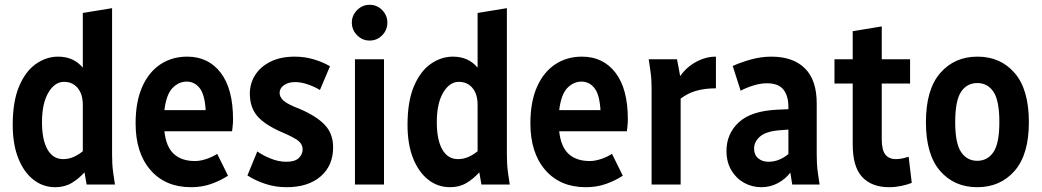

<svg xmlns="http://www.w3.org/2000/svg" viewBox="-20 -769 4340 800"><path d="M33 -249Q33 -346 59.5 -409Q86 -472 129.5 -502.5Q173 -533 222 -533Q287 -533 325 -487V-715L447 -735V-124Q447 -103 448 -86Q449 -69 452 -47L459 0H341L332 -51Q308 -24 278.5 -6.5Q249 11 210 11Q159 11 119 -20.5Q79 -52 56 -110Q33 -168 33 -249ZM155 -260Q155 -186 178 -146Q201 -106 243 -106Q266 -106 286.5 -115Q307 -124 325 -139V-332Q325 -377 303.5 -402.5Q282 -428 247 -428Q208 -428 181.5 -383Q155 -338 155 -260Z M545 -255Q545 -345 572.5 -407Q600 -469 648.5 -501Q697 -533 760 -533Q848 -533 899.5 -466Q951 -399 951 -272Q951 -257 949.5 -244Q948 -231 947 -222H665Q672 -157 704.5 -127.5Q737 -98 792 -98Q815 -98 841 -107Q867 -116 885 -128L930 -37Q900 -17 861 -3Q822 11 776 11Q669 11 607 -60.5Q545 -132 545 -255ZM758 -429Q725 -429 699 -402.5Q673 -376 665 -310H837Q833 -376 811.5 -402.5Q790 -429 758 -429Z M1011 -38 1052 -138Q1076 -121 1108.5 -108Q1141 -95 1173 -95Q1209 -95 1225 -110.5Q1241 -126 1241 -147Q1241 -166 1225 -180.5Q1209 -195 1157 -217Q1083 -249 1052 -285.5Q1021 -322 1021 -379Q1021 -421 1043 -456Q1065 -491 1107 -512Q1149 -533 1208 -533Q1249 -533 1286.5 -522Q1324 -511 1355 -493L1313 -394Q1292 -407 1263.5 -417Q1235 -427 1210 -427Q1181 -427 1163 -414Q1145 -401 1145 -382Q1145 -365 1161 -350Q1177 -335 1229 -315Q1299 -285 1333.5 -248.5Q1368 -212 1368 -155Q1368 -79 1316 -34Q1264 11 1174 11Q1126 11 1083.5 -3.5Q1041 -18 1011 -38Z M1446 -675Q1446 -705 1468 -727Q1490 -749 1520 -749Q1551 -749 1572.5 -727Q1594 -705 1594 -675Q1594 -644 1572.5 -622Q1551 -600 1520 -600Q1490 -600 1468 -622Q1446 -644 1446 -675ZM1459 0V-522H1580V0Z M1678 -249Q1678 -346 1704.5 -409Q1731 -472 1774.5 -502.5Q1818 -533 1867 -533Q1932 -533 1970 -487V-715L2092 -735V-124Q2092 -103 2093 -86Q2094 -69 2097 -47L2104 0H1986L1977 -51Q1953 -24 1923.5 -6.5Q1894 11 1855 11Q1804 11 1764 -20.5Q1724 -52 1701 -110Q1678 -168 1678 -249ZM1800 -260Q1800 -186 1823 -146Q1846 -106 1888 -106Q1911 -106 1931.5 -115Q1952 -124 1970 -139V-332Q1970 -377 1948.5 -402.5Q1927 -428 1892 -428Q1853 -428 1826.5 -383Q1800 -338 1800 -260Z M2190 -255Q2190 -345 2217.5 -407Q2245 -469 2293.5 -501Q2342 -533 2405 -533Q2493 -533 2544.5 -466Q2596 -399 2596 -272Q2596 -257 2594.5 -244Q2593 -231 2592 -222H2310Q2317 -157 2349.5 -127.5Q2382 -98 2437 -98Q2460 -98 2486 -107Q2512 -116 2530 -128L2575 -37Q2545 -17 2506 -3Q2467 11 2421 11Q2314 11 2252 -60.5Q2190 -132 2190 -255ZM2403 -429Q2370 -429 2344 -402.5Q2318 -376 2310 -310H2482Q2478 -376 2456.5 -402.5Q2435 -429 2403 -429Z M2683 -522H2801L2814 -452Q2841 -490 2881 -511.5Q2921 -533 2963 -533V-401Q2918 -401 2882 -391Q2846 -381 2816 -358V0H2695V-398Q2695 -419 2694 -436Q2693 -453 2690 -474Z M3007 -140Q3007 -212 3058.5 -259.5Q3110 -307 3219 -312L3265 -314V-323Q3265 -370 3244 -396Q3223 -422 3176 -422Q3148 -422 3118 -412.5Q3088 -403 3066 -391L3033 -494Q3063 -508 3106.5 -520.5Q3150 -533 3194 -533Q3284 -533 3333.5 -484.5Q3383 -436 3383 -338V-124Q3383 -103 3384 -86Q3385 -69 3388 -47L3395 0H3281L3273 -50Q3253 -23 3221 -6Q3189 11 3153 11Q3113 11 3080 -7.5Q3047 -26 3027 -60Q3007 -94 3007 -140ZM3122 -150Q3122 -124 3139 -109.5Q3156 -95 3182 -95Q3226 -95 3265 -127V-229L3225 -226Q3170 -221 3146 -199.5Q3122 -178 3122 -150Z M3457 -421V-522H3533V-639L3654 -659V-522H3772V-421H3654V-188Q3654 -144 3669 -125Q3684 -106 3713 -106Q3736 -106 3766 -116L3779 -7Q3759 1 3734 6Q3709 11 3684 11Q3613 11 3573 -31Q3533 -73 3533 -167V-421Z M3838 -260Q3838 -396 3897.5 -464.5Q3957 -533 4053 -533Q4149 -533 4208 -464.5Q4267 -396 4267 -260Q4267 -125 4207.5 -57Q4148 11 4052 11Q3956 11 3897 -57Q3838 -125 3838 -260ZM3960 -260Q3960 -172 3984.5 -135.5Q4009 -99 4052 -99Q4095 -99 4119.5 -135.5Q4144 -172 4144 -260Q4144 -350 4119.5 -386.5Q4095 -423 4052 -423Q4009 -423 3984.5 -386.5Q3960 -350 3960 -260Z"/></svg>

Font: Radio Canada Condensed SemiBold
Style: Regular
Weight: 600
Width: 3
Designer: Charles Daoud, Etienne Aubert Bonn, Alexandre Saumier Demers, Jacques Le Bailly
Foundry: Radio-Canada
Version: Version 2.104; ttfautohint (v1.8.4.7-5d5b);gftools[0.9.28.de